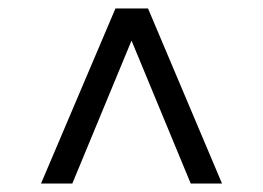

<svg xmlns="http://www.w3.org/2000/svg" viewBox="-20 -577 622 454"><path d="M291 -481 431 -143H505L330 -557H253L77 -143H151Z"/></svg>

Font: Montserrat-Alt1 Med
Style: Regular
Weight: 500
Designer: Differentunic
Foundry: Differentunic
Version: Version 7.222